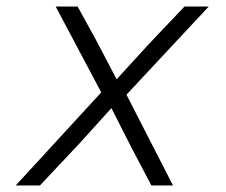

<svg xmlns="http://www.w3.org/2000/svg" viewBox="-20 -566 690 586"><path d="M366 -277 508 0H442L381 -116L320 -236L226 -132L102 0H28L289 -284L150 -546H217L273 -444L336 -324L431 -428L543 -546H617Z"/></svg>

Font: Azeret Mono Thin ExtraLight
Style: Italic
Weight: 250
Italic angle: -12°
Version: Version 1.002